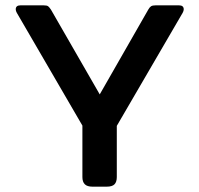

<svg xmlns="http://www.w3.org/2000/svg" viewBox="-20 -700 748 720"><path d="M289 -36V-229L43 -652Q39 -659 39 -665Q39 -680 57 -680H143Q156 -680 160.5 -676.5Q165 -673 171 -664L354 -346L536 -664Q541 -673 546.5 -676.5Q552 -680 564 -680H651Q669 -680 669 -665Q669 -659 665 -652L418 -228V-36Q418 -18 409.5 -9Q401 0 380 0H327Q307 0 298 -9Q289 -18 289 -36Z"/></svg>

Font: Mitr
Style: Regular
Weight: 400
Designer: Thanarat Vachiruckul
Foundry: Cadson Demak
Version: Version 1.002